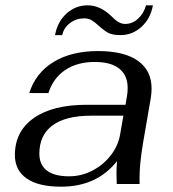

<svg xmlns="http://www.w3.org/2000/svg" viewBox="-20 -692 651 722"><path d="M36 -109Q36 -198 107 -248Q178 -298 306 -298H452L458 -334Q460 -344 460 -362Q460 -408 429 -433.5Q398 -459 336 -459Q270 -459 225 -428.5Q180 -398 162 -342H90Q114 -418 181.5 -459Q249 -500 348 -500Q447 -500 498.5 -463.5Q550 -427 550 -359Q550 -343 547 -323L519 -161Q511 -114 507.5 -77.5Q504 -41 505 0H419L418 -40Q418 -56 420 -86Q344 10 210 10Q124 10 80 -21Q36 -52 36 -109ZM432 -188 444 -257H323Q227 -257 177.5 -220.5Q128 -184 128 -114Q128 -72 156.5 -50.5Q185 -29 240 -29Q286 -29 327.5 -50.5Q369 -72 397 -108.5Q425 -145 432 -188ZM310 -672Q356 -672 398 -632Q400 -630 409.5 -621Q419 -612 429.5 -607Q440 -602 451 -602Q478 -602 499.5 -622Q521 -642 529 -672H555Q546 -622 512 -591Q478 -560 433 -560Q402 -560 386 -569Q370 -578 348 -598Q335 -610 323.5 -616.5Q312 -623 297 -623Q267 -623 243.5 -605.5Q220 -588 214 -560H187Q196 -610 230 -641Q264 -672 310 -672Z"/></svg>

Font: Fahkwang
Style: Italic
Weight: 400
Italic angle: -10°
Version: Version 1.000; ttfautohint (v1.6)